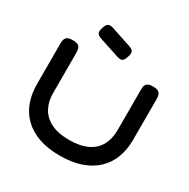

<svg xmlns="http://www.w3.org/2000/svg" viewBox="-198 -1076 1248 1270"><g transform="rotate(30 425.5 -441.0)"><path d="M424 15Q331 15 262.5 -9.5Q194 -34 148 -79Q102 -124 80 -185.5Q58 -247 58 -320V-629Q58 -645 61.5 -659Q65 -673 77.5 -681.5Q90 -690 119 -690Q147 -690 160 -681.5Q173 -673 176.5 -659Q180 -645 180 -628V-320Q180 -259 205.5 -210.5Q231 -162 285.5 -134Q340 -106 427 -106Q510 -106 564.5 -132.5Q619 -159 645.5 -207.5Q672 -256 672 -321V-634Q672 -649 675.5 -661.5Q679 -674 692 -682Q705 -690 733 -690Q761 -690 773.5 -681Q786 -672 789.5 -658.5Q793 -645 793 -628V-318Q793 -245 770.5 -184Q748 -123 702 -78.5Q656 -34 586.5 -9.5Q517 15 424 15ZM432 -741 274 -793Q249 -802 243 -816Q237 -830 246 -857Q255 -886 268 -893.5Q281 -901 305 -894L462 -842Q487 -834 493 -819.5Q499 -805 489 -777Q480 -749 468 -741.5Q456 -734 432 -741Z"/></g></svg>

Font: Fredoka SemiExpanded Medium
Style: Regular
Weight: 500
Width: 6
Designer: Ben Nathan
Foundry: Milena B. Brandão, Ben Nathan
Version: Version 2.001